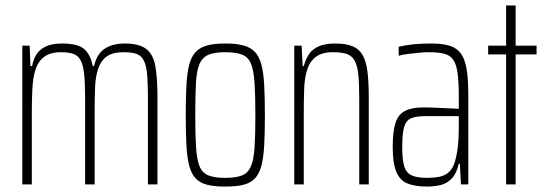

<svg xmlns="http://www.w3.org/2000/svg" viewBox="-20 -678 2013 706"><path d="M62 0V-510H89L92 -435H98Q102 -458 113.5 -477Q125 -496 148 -507Q171 -518 208 -518Q264 -518 288 -499Q312 -480 321 -435H326Q331 -460 344 -478.5Q357 -497 380.5 -507.5Q404 -518 439 -518Q491 -518 517 -498.5Q543 -479 551 -436Q559 -393 559 -320V0H524V-315Q524 -371 521 -404.5Q518 -438 508.5 -456Q499 -474 481.5 -480Q464 -486 435 -486Q394 -486 372.5 -470.5Q351 -455 341 -425.5Q331 -396 329.5 -355.5Q328 -315 328 -264V0H293V-315Q293 -371 289.5 -404.5Q286 -438 276.5 -456Q267 -474 249.5 -480Q232 -486 204 -486Q165 -486 142.5 -469Q120 -452 110.5 -422Q101 -392 99 -351.5Q97 -311 97 -264V0Z M809 8Q768 8 742 1.5Q716 -5 700 -21.5Q684 -38 676 -68Q668 -98 665.5 -143.5Q663 -189 663 -254Q663 -319 665.5 -365Q668 -411 676 -441Q684 -471 700 -487.5Q716 -504 742 -511Q768 -518 809 -518Q849 -518 875 -511Q901 -504 917 -487.5Q933 -471 941 -441Q949 -411 951.5 -365Q954 -319 954 -254Q954 -189 951.5 -143.5Q949 -98 941 -68Q933 -38 917 -21.5Q901 -5 875 1.5Q849 8 809 8ZM808 -24Q848 -24 870 -33Q892 -42 902.5 -66Q913 -90 916 -135.5Q919 -181 919 -254Q919 -327 916 -373Q913 -419 903 -443.5Q893 -468 870.5 -477Q848 -486 809 -486Q770 -486 747.5 -477Q725 -468 714 -443.5Q703 -419 700.5 -373Q698 -327 698 -254Q698 -181 701 -135.5Q704 -90 714 -66Q724 -42 746.5 -33Q769 -24 808 -24Z M1062 0V-510H1089L1093 -435H1097Q1103 -458 1115 -477Q1127 -496 1150.5 -507Q1174 -518 1213 -518Q1253 -518 1277.5 -507.5Q1302 -497 1314.5 -473.5Q1327 -450 1331.5 -412Q1336 -374 1336 -320V0H1301V-315Q1301 -371 1297.5 -404.5Q1294 -438 1283.5 -456Q1273 -474 1254 -480Q1235 -486 1204 -486Q1164 -486 1141.5 -469Q1119 -452 1109.5 -422Q1100 -392 1098.5 -351.5Q1097 -311 1097 -264V0Z M1550 8Q1507 8 1479 -3Q1451 -14 1437.5 -45.5Q1424 -77 1424 -138Q1424 -194 1434 -225.5Q1444 -257 1469 -270Q1494 -283 1538 -283Q1549 -283 1565.5 -282.5Q1582 -282 1600.5 -281Q1619 -280 1636 -279.5Q1653 -279 1667 -278V-324Q1667 -377 1662.5 -409.5Q1658 -442 1646.5 -458.5Q1635 -475 1613 -480.5Q1591 -486 1556 -486Q1540 -486 1519.5 -484Q1499 -482 1479.5 -479.5Q1460 -477 1446 -473V-506Q1470 -512 1500 -515Q1530 -518 1564 -518Q1597 -518 1621 -513Q1645 -508 1660.5 -496Q1676 -484 1685 -462.5Q1694 -441 1698 -408.5Q1702 -376 1702 -330V0H1675L1671 -76H1667Q1659 -40 1641 -21.5Q1623 -3 1599.5 2.5Q1576 8 1550 8ZM1550 -24Q1575 -24 1595.5 -28Q1616 -32 1630.5 -45Q1645 -58 1653 -84Q1661 -114 1664 -143Q1667 -172 1667 -210V-251H1544Q1510 -251 1491.5 -243Q1473 -235 1466 -211Q1459 -187 1459 -138Q1459 -92 1466 -67.5Q1473 -43 1493 -33.5Q1513 -24 1550 -24Z M1841 0V-478H1775V-510H1841V-658H1876V-510H1953V-478H1876V0Z"/></svg>

Font: Saira ExtraCondensed Thin
Style: Regular
Weight: 250
Width: 2
Designer: Hector Gatti with collaboration of the Omnibus-Type team
Foundry: Omnibus-Type
Version: Version 1.101